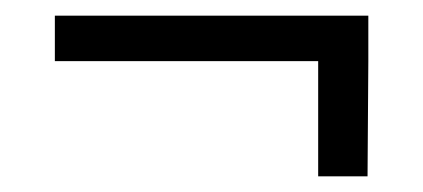

<svg xmlns="http://www.w3.org/2000/svg" viewBox="-20 -285 540 245"><path d="M50 -207H386V-60H449L450 -207V-265H50Z"/></svg>

Font: Mazius Display
Style: Bold
Weight: 700
Designer: Alberto Casagrande & Collletttivo
Foundry: Collletttivo
Version: Version 2.000;Glyphs 3.2 (3221)